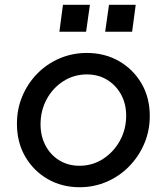

<svg xmlns="http://www.w3.org/2000/svg" viewBox="-20 -773 697 805"><path d="M314 12Q240 12 180.5 -22Q121 -56 86 -116Q51 -176 51 -254Q51 -316 73.5 -369.5Q96 -423 136 -464Q176 -505 229.5 -528Q283 -551 344 -551Q419 -551 478.5 -517Q538 -483 573 -423.5Q608 -364 608 -287Q608 -225 585 -171Q562 -117 521.5 -75.5Q481 -34 427.5 -11Q374 12 314 12ZM313 -78Q368 -78 412.5 -107Q457 -136 483 -183.5Q509 -231 509 -288Q509 -338 487.5 -377Q466 -416 429 -438.5Q392 -461 344 -461Q290 -461 245.5 -432.5Q201 -404 175.5 -356.5Q150 -309 150 -252Q150 -202 171 -162.5Q192 -123 229 -100.5Q266 -78 313 -78ZM229 -640 244 -753H357L341 -640ZM421 -640 437 -753H549L534 -640Z"/></svg>

Font: Plus Jakarta Sans Medium
Style: Italic
Weight: 500
Italic angle: -8°
Designer: Gumpita Rahayu
Foundry: Tokotype
Version: Version 2.071; ttfautohint (v1.8.4.7-5d5b);gftools[0.9.29]